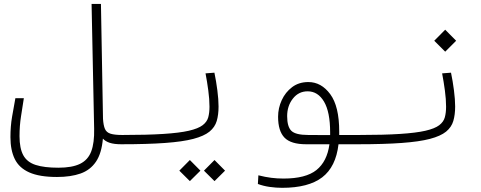

<svg xmlns="http://www.w3.org/2000/svg" viewBox="-20 -713 2384 951"><path d="M580.1 1.5Q545.4 1.5 523.7 -5.6Q502 -12.7 489.7 -26.4Q483.4 46.4 455.3 87.9Q427.2 129.4 378.9 146.5Q330.6 163.6 262.2 163.6Q175.8 163.6 125.2 141.1Q74.7 118.7 53.2 74.7Q31.7 30.8 31.7 -33.7Q31.7 -87.4 39.8 -134.8Q47.9 -182.1 56.2 -226.6H98.1Q91.8 -184.1 84.2 -137.5Q76.7 -90.8 76.7 -38.6Q76.7 22 95.5 56.2Q114.3 90.3 156.7 104Q199.2 117.7 269 117.7Q337.4 117.7 376.7 98.4Q416 79.1 431.9 36.9Q447.8 -5.4 446.3 -74.7L433.6 -693.4H480L490.2 -124.5Q492.2 -91.8 499.8 -74.5Q507.3 -57.1 527.3 -50.8Q547.4 -44.4 585.9 -44.4Q604.5 -44.4 613.5 -40.8Q622.6 -37.1 622.6 -22Q622.6 -5.9 610.1 -2.2Q597.7 1.5 580.1 1.5Z M580.1 1.5Q568.8 1.5 568.8 -23.9Q568.8 -44.4 585.9 -44.4Q709 -44.4 788.8 -49.6Q868.7 -54.7 915.3 -65.4Q961.9 -76.2 983.6 -92.8Q1005.4 -109.4 1011.5 -132.1Q1017.6 -154.8 1017.6 -184.6Q1017.6 -221.2 1011.7 -264.9Q1005.9 -308.6 998 -349.6L1042 -353Q1050.8 -311 1056.6 -265.6Q1062.5 -220.2 1062.5 -185.5Q1062.5 -144.5 1053.5 -113.8Q1044.4 -83 1017.6 -61Q990.7 -39.1 937.7 -25.1Q884.8 -11.2 797.6 -4.9Q710.4 1.5 580.1 1.5ZM920.4 184.1 868.2 132.3 920.4 79.6 972.7 132.3ZM1042.5 184.1 990.2 132.3 1042.5 79.6 1094.7 132.3Z M1377.4 217.3Q1347.7 217.3 1316.2 212.9Q1284.7 208.5 1257.3 198.2L1259.8 155.3Q1294.4 164.1 1323.7 167.7Q1353 171.4 1384.3 171.4Q1494.6 171.4 1547.4 129.2Q1600.1 86.9 1611.8 1.5H1496.1Q1420.9 1.5 1389.2 -31.2Q1357.4 -64 1357.4 -134.8Q1357.4 -177.7 1375.5 -217Q1393.6 -256.3 1427 -281.5Q1460.4 -306.6 1507.3 -306.6Q1571.3 -306.6 1615.7 -246.6Q1660.2 -186.5 1660.2 -61Q1660.2 -52.7 1660.2 -44.4H1757.8Q1785.2 -44.4 1793 -40Q1800.8 -35.6 1800.8 -22.9Q1800.8 -6.8 1789.6 -2.7Q1778.3 1.5 1749.5 1.5H1656.7Q1643.6 113.8 1575.7 165.5Q1507.8 217.3 1377.4 217.3ZM1615.2 -43.9Q1615.2 -50.8 1615.2 -57.6Q1615.2 -158.2 1585 -209.5Q1554.7 -260.7 1503.9 -260.7Q1459 -260.7 1430.7 -224.6Q1402.3 -188.5 1402.3 -137.7Q1402.3 -85.4 1423.3 -64.9Q1444.3 -44.4 1507.3 -44.4Q1512.7 -44.4 1519.8 -44.4Q1526.9 -44.4 1535.2 -44.4Q1551.8 -43.9 1572.3 -43.9Q1592.8 -43.9 1615.2 -43.9Z M1752 1.5Q1740.7 1.5 1740.7 -23.9Q1740.7 -44.4 1757.8 -44.4Q1880.9 -44.4 1960.7 -49.6Q2040.5 -54.7 2087.2 -65.4Q2133.8 -76.2 2155.5 -92.8Q2177.2 -109.4 2183.3 -132.1Q2189.5 -154.8 2189.5 -184.6Q2189.5 -221.2 2183.6 -264.9Q2177.7 -308.6 2169.9 -349.6L2213.9 -353Q2222.7 -311 2228.5 -265.6Q2234.4 -220.2 2234.4 -185.5Q2234.4 -144.5 2225.3 -113.8Q2216.3 -83 2189.5 -61Q2162.6 -39.1 2109.6 -25.1Q2056.6 -11.2 1969.5 -4.9Q1882.3 1.5 1752 1.5ZM2185.1 -457 2130.9 -511.2 2185.1 -565.9 2239.3 -511.2Z"/></svg>

Font: Cascadia Mono ExtraLight
Style: Regular
Weight: 200
Monospace: yes
Designer: Aaron Bell
Foundry: Saja Typeworks
Version: Version 2404.023; ttfautohint (v1.8.4)